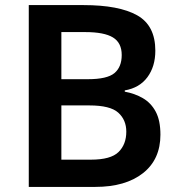

<svg xmlns="http://www.w3.org/2000/svg" viewBox="-20 -734 704 754"><path d="M308 -714Q447 -714 518.5 -674Q590 -634 590 -535Q590 -473 559 -431Q528 -389 470 -379V-374Q509 -367 541 -348.5Q573 -330 591.5 -295.5Q610 -261 610 -205Q610 -108 541.5 -54Q473 0 354 0H93V-714ZM325 -423Q401 -423 429.5 -447Q458 -471 458 -518Q458 -566 423.5 -587Q389 -608 315 -608H221V-423ZM221 -320V-107H337Q415 -107 445.5 -137Q476 -167 476 -217Q476 -263 444.5 -291.5Q413 -320 331 -320Z"/></svg>

Font: Noto Sans Kannada SemiBold
Style: Regular
Weight: 600
Designer: Jelle Bosma - Monotype Design Team
Foundry: Monotype Imaging Inc.
Version: Version 2.005; ttfautohint (v1.8.4.7-5d5b)